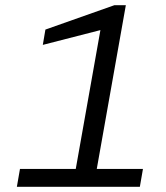

<svg xmlns="http://www.w3.org/2000/svg" viewBox="-20 -720 640 740"><path d="M45 0 57 -69H272L367 -604L145 -547L155 -606L421 -700H465L353 -69H531L519 0Z"/></svg>

Font: Rethink Sans
Style: Italic
Weight: 400
Italic angle: -10°
Designer: The Rethink Sans project authors (Hans Thiessen). DM Sans designed by Colophon Foundry.
Foundry: Rethink Communications LLC
Version: Version 1.001